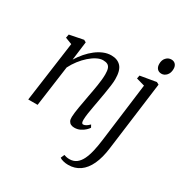

<svg xmlns="http://www.w3.org/2000/svg" viewBox="-218 -903 1269 1325"><g transform="rotate(30 416.5 -240.0)"><path d="M175 -391Q195.5 -424.5 220.8 -453.5Q246 -482.5 274.2 -504.2Q302.5 -526 332.5 -538.2Q362.5 -550.5 393.5 -550.5Q442.5 -550.5 470.2 -520.8Q498 -491 498 -420.5Q498 -399.5 494 -369Q490 -338.5 484.2 -304.8Q478.5 -271 473 -240Q468 -211.5 462.2 -180.5Q456.5 -149.5 452.2 -121Q448 -92.5 447.5 -71.5Q447 -56 450.2 -47.8Q453.5 -39.5 461 -39.5Q471 -39.5 483 -46Q495 -52.5 509.5 -67.5L520.5 -47.5Q515 -38 500.5 -24.2Q486 -10.5 465.2 -0.2Q444.5 10 419.5 10Q403.5 10 391.8 4.2Q380 -1.5 373.5 -14Q367 -26.5 368 -47.5Q368.5 -62 371 -82.8Q373.5 -103.5 377.8 -127.8Q382 -152 386.8 -177.5Q391.5 -203 395.5 -226.5Q400 -250 404.5 -275Q409 -300 413 -325Q417 -350 419.2 -373.2Q421.5 -396.5 421.5 -416Q421.5 -445 415.5 -461.8Q409.5 -478.5 396 -485.8Q382.5 -493 360 -493Q337.5 -493 311 -479.5Q284.5 -466 257.8 -442.5Q231 -419 207.2 -388.2Q183.5 -357.5 166.5 -323.5L122 0H47.5L113.5 -479L60 -499.5L65.5 -527.5L176 -549.5L194 -539.5ZM703.5 10Q693.5 89.5 668.2 143.8Q643 198 603.5 225.8Q564 253.5 511.5 253.5Q490 253.5 471 248.5Q452 243.5 442.5 236L455 207Q462 210 474.2 212.5Q486.5 215 498 215Q530.5 215 553 198.5Q575.5 182 590.8 151Q606 120 615.8 77.5Q625.5 35 632 -17L691.5 -482L625 -501L630 -526.5L756.5 -548L775 -538ZM754 -613Q732.5 -613 720 -626.8Q707.5 -640.5 707.5 -665Q707.5 -696 724.8 -714.5Q742 -733 766 -733Q786.5 -733 798.8 -719.8Q811 -706.5 811 -683.5Q811 -651 793.8 -632Q776.5 -613 754 -613Z"/></g></svg>

Font: Merriweather 60pt Light
Style: Italic
Weight: 300
Italic angle: -7.8°
Version: Version 2.101